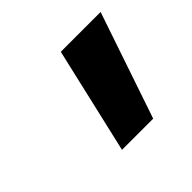

<svg xmlns="http://www.w3.org/2000/svg" viewBox="-79 -799 457 457"><g transform="rotate(-45 149.5 -570.0)"><path d="M299 -704 208 -436H103L165 -704Z"/></g></svg>

Font: Prodigy Sans SemiBold
Style: Italic
Weight: 600
Italic angle: -13°
Designer: Wei Huang
Foundry: Wei Huang
Version: Version 1.003; ttfautohint (v1.8.3)